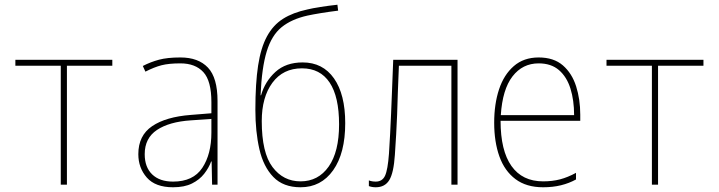

<svg xmlns="http://www.w3.org/2000/svg" viewBox="-20 -781 3040 812"><path d="M237 0V-503H45V-528H455V-503H263V0Z M712 11Q637 11 601 -30Q565 -71 565 -129Q565 -208 623.5 -247.5Q682 -287 787 -295L874 -302V-349Q874 -439 840 -476Q806 -513 743 -513Q694 -513 663 -505Q632 -497 595 -478L584 -502Q617 -519 652.5 -528.5Q688 -538 743 -538Q819 -538 859.5 -495Q900 -452 900 -354V0H877L875 -98H873Q863 -71 843.5 -46Q824 -21 792 -5Q760 11 712 11ZM712 -13Q797 -13 835.5 -71Q874 -129 874 -220V-278L787 -272Q696 -266 644 -231.5Q592 -197 592 -129Q592 -74 623.5 -43.5Q655 -13 712 -13Z M1251 11Q1178 11 1136 -32.5Q1094 -76 1077 -150Q1060 -224 1060 -317Q1060 -428 1071.5 -503.5Q1083 -579 1109 -627Q1135 -675 1177 -701.5Q1219 -728 1280 -741Q1300 -746 1335 -751.5Q1370 -757 1407 -761L1410 -736Q1370 -731 1336.5 -725.5Q1303 -720 1280 -715Q1213 -700 1171 -666Q1129 -632 1108 -563.5Q1087 -495 1082 -378H1084Q1101 -437 1145 -477Q1189 -517 1260 -517Q1345 -517 1392.5 -449.5Q1440 -382 1440 -260Q1440 -133 1389 -61Q1338 11 1251 11ZM1251 -14Q1326 -14 1370 -76.5Q1414 -139 1414 -255Q1414 -372 1374 -432Q1334 -492 1257 -492Q1177 -492 1132 -431Q1087 -370 1087 -269Q1087 -135 1132.5 -74.5Q1178 -14 1251 -14Z M1569 11Q1553 11 1540 6V-18Q1553 -13 1569 -13Q1597 -13 1608.5 -38Q1620 -63 1625 -131Q1628 -176 1630 -216.5Q1632 -257 1634 -301Q1636 -345 1638 -400Q1640 -455 1643 -528H1915V0H1889V-503H1667Q1664 -439 1662.5 -389Q1661 -339 1659.5 -296.5Q1658 -254 1655.5 -213Q1653 -172 1650 -126Q1645 -50 1626.5 -19.5Q1608 11 1569 11Z M2277 11Q2206 11 2160 -23.5Q2114 -58 2092 -119.5Q2070 -181 2070 -262Q2070 -341 2090.5 -403Q2111 -465 2153 -501.5Q2195 -538 2258 -538Q2322 -538 2360.5 -504.5Q2399 -471 2416.5 -416Q2434 -361 2434 -296V-270H2097Q2097 -144 2143 -79Q2189 -14 2277 -14Q2316 -14 2348.5 -22.5Q2381 -31 2416 -50V-22Q2387 -6 2352.5 2.5Q2318 11 2277 11ZM2098 -294H2408Q2408 -357 2392.5 -406.5Q2377 -456 2344 -484.5Q2311 -513 2258 -513Q2190 -513 2147.5 -458Q2105 -403 2098 -294Z M2737 0V-503H2545V-528H2955V-503H2763V0Z"/></svg>

Font: Noto Sans Mono ExtraCondensed Thin
Style: Regular
Weight: 100
Width: 2
Designer: Monotype Design Team
Foundry: Monotype Imaging Inc.
Version: Version 2.014; ttfautohint (v1.8.4.7-5d5b)